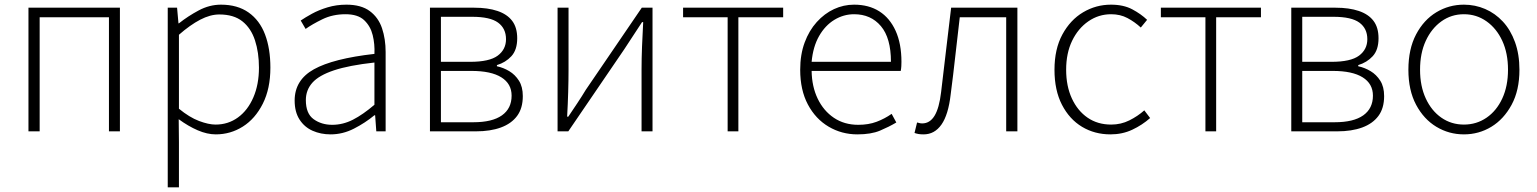

<svg xmlns="http://www.w3.org/2000/svg" viewBox="-20 -563 6590 823"><path d="M102 0V-530H494V0H447V-489H150V0Z M699 240V-530H739L745 -463H747Q786 -494 832 -518.5Q878 -543 927 -543Q998 -543 1045.5 -509.5Q1093 -476 1116 -415.5Q1139 -355 1139 -273Q1139 -183 1106.5 -118.5Q1074 -54 1021 -20.5Q968 13 905 13Q868 13 827.5 -4.5Q787 -22 746 -52L747 46V240ZM904 -29Q958 -29 1000 -59.5Q1042 -90 1066 -145.5Q1090 -201 1090 -273Q1090 -338 1073 -390Q1056 -442 1019 -471.5Q982 -501 920 -501Q881 -501 838 -478.5Q795 -456 747 -414V-97Q792 -60 833 -44.5Q874 -29 904 -29Z M1397 13Q1355 13 1320 -2.5Q1285 -18 1264 -50.5Q1243 -83 1243 -132Q1243 -220 1325.5 -266Q1408 -312 1585 -332Q1587 -374 1577.5 -412.5Q1568 -451 1541 -476.5Q1514 -502 1461 -502Q1406 -502 1362 -480.5Q1318 -459 1290 -439L1269 -475Q1288 -488 1317 -504Q1346 -520 1384 -531.5Q1422 -543 1465 -543Q1528 -543 1565 -515.5Q1602 -488 1617.5 -442Q1633 -396 1633 -340V0H1593L1588 -69H1585Q1545 -36 1497 -11.5Q1449 13 1397 13ZM1404 -28Q1450 -28 1493 -50Q1536 -72 1585 -114V-295Q1476 -283 1411.5 -261.5Q1347 -240 1319 -208.5Q1291 -177 1291 -134Q1291 -76 1324.5 -52Q1358 -28 1404 -28Z M1823 0V-530H2013Q2071 -530 2112.5 -516Q2154 -502 2175.5 -473.5Q2197 -445 2197 -399Q2197 -349 2172 -322Q2147 -295 2110 -284V-279Q2138 -273 2163 -258Q2188 -243 2204.5 -217Q2221 -191 2221 -151Q2221 -99 2196.5 -66Q2172 -33 2127 -16.5Q2082 0 2020 0ZM1870 -298H1995Q2078 -298 2113.5 -324.5Q2149 -351 2149 -395Q2149 -441 2115 -466Q2081 -491 2004 -491H1870ZM1870 -39H2009Q2090 -39 2131.5 -68.5Q2173 -98 2173 -153Q2173 -204 2129 -231.5Q2085 -259 2001 -259H1870Z M2370 0V-530H2417V-263Q2417 -220 2415.5 -168Q2414 -116 2411 -63H2416Q2433 -88 2454.5 -120.5Q2476 -153 2491 -178L2731 -530H2777V0H2730V-267Q2730 -311 2732 -363Q2734 -415 2737 -468H2732Q2716 -443 2694 -410Q2672 -377 2656 -352L2416 0Z M3099 0V-489H2908V-530H3337V-489H3145V0Z M3655 13Q3588 13 3532 -20Q3476 -53 3443 -115Q3410 -177 3410 -264Q3410 -329 3429 -380.5Q3448 -432 3481 -468.5Q3514 -505 3555 -524Q3596 -543 3641 -543Q3704 -543 3749 -514.5Q3794 -486 3819 -431Q3844 -376 3844 -298Q3844 -289 3843.5 -279.5Q3843 -270 3841 -259H3459Q3460 -192 3485 -140Q3510 -88 3554.5 -58Q3599 -28 3659 -28Q3703 -28 3737.5 -41Q3772 -54 3802 -75L3822 -38Q3790 -19 3752 -3Q3714 13 3655 13ZM3459 -298H3799Q3799 -400 3756 -451Q3713 -502 3641 -502Q3596 -502 3556.5 -478Q3517 -454 3491 -408.5Q3465 -363 3459 -298Z M3939 13Q3926 13 3917.5 11.5Q3909 10 3900 7L3911 -38Q3916 -37 3921 -35.5Q3926 -34 3933 -34Q3966 -34 3986 -67Q4006 -100 4014 -168Q4025 -259 4035.5 -349.5Q4046 -440 4057 -530H4341V0H4293V-489H4094Q4084 -406 4075 -324Q4066 -242 4055 -158Q4045 -71 4015.5 -29Q3986 13 3939 13Z M4740 13Q4672 13 4618 -19.5Q4564 -52 4532 -114Q4500 -176 4500 -264Q4500 -353 4534 -415.5Q4568 -478 4623 -510.5Q4678 -543 4742 -543Q4796 -543 4833.5 -523Q4871 -503 4897 -478L4870 -445Q4844 -469 4813 -485.5Q4782 -502 4743 -502Q4689 -502 4645 -471.5Q4601 -441 4575.5 -388Q4550 -335 4550 -264Q4550 -194 4574.5 -141Q4599 -88 4642 -58.5Q4685 -29 4743 -29Q4785 -29 4821 -47Q4857 -65 4885 -90L4910 -57Q4876 -27 4833.5 -7Q4791 13 4740 13Z M5147 0V-489H4956V-530H5385V-489H5193V0Z M5515 0V-530H5705Q5763 -530 5804.5 -516Q5846 -502 5867.5 -473.5Q5889 -445 5889 -399Q5889 -349 5864 -322Q5839 -295 5802 -284V-279Q5830 -273 5855 -258Q5880 -243 5896.5 -217Q5913 -191 5913 -151Q5913 -99 5888.5 -66Q5864 -33 5819 -16.5Q5774 0 5712 0ZM5562 -298H5687Q5770 -298 5805.5 -324.5Q5841 -351 5841 -395Q5841 -441 5807 -466Q5773 -491 5696 -491H5562ZM5562 -39H5701Q5782 -39 5823.5 -68.5Q5865 -98 5865 -153Q5865 -204 5821 -231.5Q5777 -259 5693 -259H5562Z M6255 13Q6191 13 6137 -19.5Q6083 -52 6050 -114Q6017 -176 6017 -264Q6017 -353 6050 -415.5Q6083 -478 6137 -510.5Q6191 -543 6255 -543Q6303 -543 6346 -524.5Q6389 -506 6422 -470.5Q6455 -435 6474 -382.5Q6493 -330 6493 -264Q6493 -176 6459.5 -114Q6426 -52 6372.5 -19.5Q6319 13 6255 13ZM6255 -29Q6309 -29 6352 -58.5Q6395 -88 6419.5 -141Q6444 -194 6444 -264Q6444 -335 6419.5 -388Q6395 -441 6352 -471.5Q6309 -502 6255 -502Q6201 -502 6158.5 -471.5Q6116 -441 6091.5 -388Q6067 -335 6067 -264Q6067 -194 6091.5 -141Q6116 -88 6158.5 -58.5Q6201 -29 6255 -29Z"/></svg>

Font: Noto Sans TC ExtraLight
Style: Regular
Weight: 250
Designer: Ryoko NISHIZUKA  (kana, bopomofo & ideographs); Paul D. Hunt (Latin, Greek & Cyrillic); Sandoll Communications , Soo-you
Foundry: Adobe
Version: Version 2.004-H2;hotconv 1.0.118;makeotfexe 2.5.65603